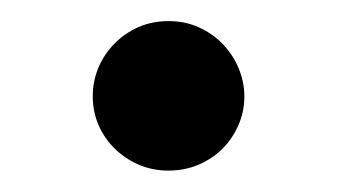

<svg xmlns="http://www.w3.org/2000/svg" viewBox="-20 -148 321 183"><path d="M68.4 -56.2Q68.4 -70.3 73.7 -83.3Q79.1 -96.2 88.9 -106.2Q98.6 -116.2 111.8 -122.1Q125 -127.9 140.6 -127.9Q156.7 -127.9 169.9 -121.8Q183.1 -115.7 192.6 -105.7Q202.1 -95.7 207.5 -82.8Q212.9 -69.8 212.9 -56.2Q212.9 -42 207.5 -29.3Q202.1 -16.6 192.6 -6.8Q183.1 2.9 169.7 8.8Q156.2 14.6 140.6 14.6Q125 14.6 111.8 8.8Q98.6 2.9 88.9 -6.8Q79.1 -16.6 73.7 -29.3Q68.4 -42 68.4 -56.2Z"/></svg>

Font: Donegal One
Style: Regular
Weight: 400
Designer: Gary Lonergan
Foundry: Sorkin Type Co.
Version: Version 1.004